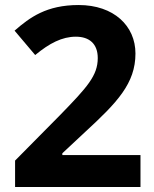

<svg xmlns="http://www.w3.org/2000/svg" viewBox="-20 -744 612 764"><path d="M539 0V-127H228V-134L320 -220C446 -336 519 -412 519 -531C519 -641 433 -724 293 -724C165 -724 99 -675 38 -622L120 -525C177 -572 227 -598 282 -598C335 -598 369 -570 369 -513C369 -443 327 -397 219 -286L40 -105V0Z"/></svg>

Font: Noto Sans Bassa Vah
Style: Bold
Weight: 700
Designer: Monotype Design Team
Foundry: Monotype Imaging Inc.
Version: Version 2.002